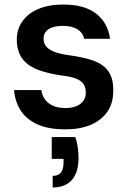

<svg xmlns="http://www.w3.org/2000/svg" viewBox="-20 -558 571 846"><path d="M269 12Q193 12 144 -10.5Q95 -33 70.5 -72Q46 -111 42 -161H162Q165 -139 177 -121.5Q189 -104 211.5 -93Q234 -82 268 -82Q297 -82 317 -90.5Q337 -99 347.5 -114Q358 -129 358 -149Q358 -176 345.5 -191Q333 -206 308.5 -214Q284 -222 247 -226Q202 -233 166 -244Q130 -255 105 -273Q80 -291 67 -318.5Q54 -346 54 -384Q54 -429 78.5 -464Q103 -499 149 -518.5Q195 -538 259 -538Q352 -538 403.5 -498Q455 -458 465 -387H351Q345 -414 321 -429Q297 -444 257 -444Q215 -444 193.5 -429Q172 -414 172 -388Q172 -370 181.5 -356Q191 -342 215 -331.5Q239 -321 282 -315Q350 -306 393.5 -290Q437 -274 458.5 -242.5Q480 -211 479 -157Q479 -103 453 -65.5Q427 -28 380 -8Q333 12 269 12ZM212 268V217Q237 217 248.5 202Q260 187 260 157V142H208V46H312Q320 70 323 94Q326 118 326 138Q326 201 297 234.5Q268 268 212 268Z"/></svg>

Font: DM Sans 9pt
Style: Semibold
Weight: 600
Designer: Colophon Foundry, Jonny Pinhorn
Foundry: Colophon Foundry
Version: Version 4.004;gftools[0.9.30]